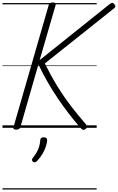

<svg xmlns="http://www.w3.org/2000/svg" viewBox="-20 -1035 955 1555"><path d="M111 15Q97 15 91.5 10Q86 5 89 -5L375 -996Q380 -1015 408 -1015Q436 -1015 431 -996L301 -548L867 -1001Q881 -1012 889 -1012Q897 -1012 906 -1001Q915 -990 914.5 -982.5Q914 -975 902 -966L343 -521Q391 -424 443.5 -338.5Q496 -253 554.5 -176.5Q613 -100 678 -26Q687 -15 685.5 -7Q684 1 672 11Q661 19 652 16Q643 13 633 2Q583 -55 537 -115Q491 -175 448 -238.5Q405 -302 366 -370Q327 -438 291 -513L145 -5Q142 5 133.5 10Q125 15 111 15ZM248 276Q240 269 239 262Q238 255 244 246Q263 222 276 200Q289 178 296.5 154Q304 130 306 100Q307 87 314.5 82Q322 77 334 77Q349 77 355.5 83.5Q362 90 362 101Q361 120 352.5 148Q344 176 326.5 207Q309 238 281 268Q273 276 264.5 279Q256 282 248 276ZM0 490H763V500H0ZM0 -20H763V0H0ZM0 -505H763V-500H0ZM0 -1010H763V-1000H0Z"/></svg>

Font: Playwrite AU NSW Guides
Style: Regular
Weight: 400
Designer: Veronika Burian, José Scaglione
Foundry: TypeTogether
Version: Version 1.003